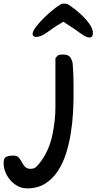

<svg xmlns="http://www.w3.org/2000/svg" viewBox="-140 -797 533 1060"><path d="M9 243Q-25 243 -54.5 223Q-84 203 -102 170.5Q-120 138 -120 103Q-120 76 -106 69Q-92 62 -65 62Q-46 62 -36.5 73Q-27 84 -19.5 98.5Q-12 113 -1.5 124Q9 135 29 135Q51 135 63.5 121Q76 107 88 91Q132 29 149 -51Q166 -131 166 -207V-476Q177 -491 184.5 -493.5Q192 -496 207 -496Q231 -496 242 -487Q253 -478 261 -450Q264 -413 265 -384.5Q266 -356 266 -328.5Q266 -301 266 -267Q266 -226 263 -173Q260 -120 251 -62.5Q242 -5 225 49Q208 103 179.5 147Q151 191 109 217Q67 243 9 243ZM354 -590Q343 -590 330 -597Q317 -604 310 -609Q286 -627 259.5 -644.5Q233 -662 210 -677Q171 -655 148 -638Q125 -621 103 -607Q96 -603 83.5 -598Q71 -593 60 -593Q40 -593 40 -612Q41 -624 56 -645Q71 -666 94.5 -690Q118 -714 143.5 -735.5Q169 -757 190 -770Q199 -777 214 -777Q230 -777 240 -770Q271 -750 301.5 -722.5Q332 -695 352.5 -666.5Q373 -638 373 -615Q373 -590 354 -590Z"/></svg>

Font: Fuzzy Bubbles
Style: Bold
Weight: 700
Designer: Robert E. Leuschke
Foundry: Robert E. Leuschke
Version: Version 1.010; ttfautohint (v1.8.3)